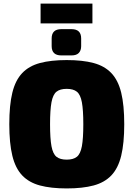

<svg xmlns="http://www.w3.org/2000/svg" viewBox="-20 -1040 747 1074"><path d="M353 -704Q442 -704 503.5 -687.5Q565 -671 603 -631Q641 -591 658 -521.5Q675 -452 675 -345Q675 -239 658 -169Q641 -99 603 -59Q565 -19 503.5 -2.5Q442 14 353 14Q265 14 203.5 -2.5Q142 -19 104 -59Q66 -99 49 -169Q32 -239 32 -345Q32 -452 49 -521.5Q66 -591 104 -631Q142 -671 203.5 -687.5Q265 -704 353 -704ZM353 -543Q316 -543 296 -527Q276 -511 268 -468Q260 -425 260 -345Q260 -265 268 -222Q276 -179 296 -163Q316 -147 353 -147Q390 -147 410 -163Q430 -179 438 -222Q446 -265 446 -345Q446 -425 438 -468Q430 -511 410 -527Q390 -543 353 -543ZM207 -1020H497V-909H207ZM380 -877Q434 -877 434 -825V-782Q434 -758 421 -744Q408 -730 380 -730H323Q269 -730 269 -782V-825Q269 -877 323 -877Z"/></svg>

Font: Exo 2 Black
Style: Regular
Weight: 900
Designer: Natanael Gama
Foundry: Natanael Gama
Version: Version 2.010